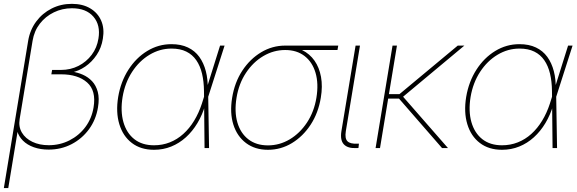

<svg xmlns="http://www.w3.org/2000/svg" viewBox="-24 -755 2940 979"><path d="M-4.4 204.1 119.6 -546.9Q128.9 -602.5 160.4 -645Q191.9 -687.5 239 -711.4Q286.1 -735.4 342.3 -735.4Q397.5 -735.4 436 -712.4Q474.6 -689.5 491.9 -649.7Q509.3 -609.9 500.5 -557.6Q493.2 -511.2 468.8 -474.9Q444.3 -438.5 410.6 -415.5Q377 -392.6 340.3 -385.3L341.3 -390.1Q370.6 -386.2 397.9 -374.3Q425.3 -362.3 445.6 -340.8Q465.8 -319.3 474.6 -286.4Q483.4 -253.4 475.6 -207.5Q465.3 -144.5 429.7 -95.9Q394 -47.4 340.8 -19.8Q287.6 7.8 224.1 7.8Q182.1 7.8 148.4 -4.2Q114.7 -16.1 92.8 -38.1Q70.8 -60.1 63.5 -88.4L67.4 -94.7L18.1 204.1ZM224.6 -14.6Q281.7 -14.6 330.3 -39.3Q378.9 -64 411.4 -107.4Q443.8 -150.9 453.1 -207.5Q467.3 -293 420.2 -334.5Q373 -376 288.1 -376H237.8L241.7 -398.4H286.6Q335.4 -398.4 376 -418.9Q416.5 -439.5 443.6 -475.6Q470.7 -511.7 478 -558.6Q489.3 -627 452.4 -669.9Q415.5 -712.9 342.8 -712.9Q293.5 -712.9 250.7 -692.1Q208 -671.4 179.2 -634.3Q150.4 -597.2 142.1 -546.9L76.2 -147.9Q69.8 -108.9 87.6 -78.9Q105.5 -48.8 141.4 -31.7Q177.2 -14.6 224.6 -14.6Z M761.2 8.8Q693.8 8.8 648.4 -25.9Q603 -60.5 584.5 -121.6Q565.9 -182.6 578.6 -260.7Q591.8 -338.9 630.9 -399.7Q669.9 -460.4 726.8 -495.1Q783.7 -529.8 850.1 -529.8Q898.9 -529.8 934.3 -512.9Q969.7 -496.1 992.2 -465.1Q1014.6 -434.1 1025.6 -391.8Q1036.6 -349.6 1035.2 -297.9H1041L1037.6 -265.6L1042 0H1019L1016.1 -291Q1015.6 -339.8 1006.1 -379.6Q996.6 -419.4 976.8 -448Q957 -476.6 926 -491.9Q895 -507.3 850.6 -507.3Q791 -507.3 738.5 -475.8Q686 -444.3 649.7 -388.7Q613.3 -333 601.1 -260.7Q589.4 -188.5 605.2 -132.6Q621.1 -76.7 660.9 -45.4Q700.7 -14.2 761.2 -14.2Q804.2 -14.2 841.8 -29.1Q879.4 -43.9 910.6 -72Q941.9 -100.1 965.8 -139.4Q989.7 -178.7 1005.4 -226.6L1098.1 -522.5H1121.1L1037.1 -259.8L1028.8 -220.7H1022.9Q1007.8 -169.4 982.7 -127.4Q957.5 -85.4 923.8 -54.9Q890.1 -24.4 849.1 -7.8Q808.1 8.8 761.2 8.8Z M1342.3 8.8Q1276.4 8.8 1230.7 -25.4Q1185.1 -59.6 1166 -119.4Q1147 -179.2 1159.7 -256.8Q1172.4 -335 1211.4 -394.5Q1250.5 -454.1 1307.4 -488.3Q1364.3 -522.5 1430.2 -522.5H1700.7L1696.8 -500H1485.4H1430.2Q1371.1 -500 1318.8 -469.2Q1266.6 -438.5 1230.2 -383.5Q1193.8 -328.6 1182.1 -256.8Q1170.4 -185.1 1186.5 -130.1Q1202.6 -75.2 1242.7 -44.4Q1282.7 -13.7 1342.3 -13.7Q1401.4 -13.7 1453.1 -44.4Q1504.9 -75.2 1541.3 -130.1Q1577.6 -185.1 1589.4 -256.8Q1601.1 -328.6 1585 -383.5Q1568.8 -438.5 1529.1 -469.2Q1489.3 -500 1430.2 -500L1429.2 -518.6Q1478.5 -518.6 1516.8 -499.5Q1555.2 -480.5 1579.6 -445.8Q1604 -411.1 1612.8 -363Q1621.6 -314.9 1611.8 -256.8Q1599.1 -179.2 1560.1 -119.4Q1521 -59.6 1464.6 -25.4Q1408.2 8.8 1342.3 8.8Z M1793.9 0Q1749.5 2.4 1729.5 -18.8Q1709.5 -40 1716.8 -85.9L1789.1 -522.5H1811.5L1739.3 -85.9Q1733.4 -48.8 1747.8 -34.7Q1762.2 -20.5 1797.9 -22.5Q1800.3 -22.5 1802 -22.5Q1803.7 -22.5 1806.2 -22.5L1803.7 -0.5Q1801.3 0 1798.8 0Q1796.4 0 1793.9 0Z M2000 -522.5 1913.6 0H1891.1L1977.5 -522.5ZM2343.8 -522.5 2020 -252.4H1940.4L1944.3 -274.9H2012.7L2310.1 -522.5ZM2230 0 2000.5 -263.7 2025.4 -268.6 2260.3 0Z M2535.6 8.8Q2468.3 8.8 2422.9 -25.9Q2377.4 -60.5 2358.9 -121.6Q2340.3 -182.6 2353 -260.7Q2366.2 -338.9 2405.3 -399.7Q2444.3 -460.4 2501.2 -495.1Q2558.1 -529.8 2624.5 -529.8Q2673.3 -529.8 2708.7 -512.9Q2744.1 -496.1 2766.6 -465.1Q2789.1 -434.1 2800 -391.8Q2811 -349.6 2809.6 -297.9H2815.4L2812 -265.6L2816.4 0H2793.5L2790.5 -291Q2790 -339.8 2780.5 -379.6Q2771 -419.4 2751.2 -448Q2731.4 -476.6 2700.4 -491.9Q2669.4 -507.3 2625 -507.3Q2565.4 -507.3 2512.9 -475.8Q2460.4 -444.3 2424.1 -388.7Q2387.7 -333 2375.5 -260.7Q2363.8 -188.5 2379.6 -132.6Q2395.5 -76.7 2435.3 -45.4Q2475.1 -14.2 2535.6 -14.2Q2578.6 -14.2 2616.2 -29.1Q2653.8 -43.9 2685.1 -72Q2716.3 -100.1 2740.2 -139.4Q2764.2 -178.7 2779.8 -226.6L2872.6 -522.5H2895.5L2811.5 -259.8L2803.2 -220.7H2797.4Q2782.2 -169.4 2757.1 -127.4Q2731.9 -85.4 2698.2 -54.9Q2664.6 -24.4 2623.5 -7.8Q2582.5 8.8 2535.6 8.8Z"/></svg>

Font: Inter 28pt Thin
Style: Italic
Weight: 250
Italic angle: -9.3988°
Designer: Rasmus Andersson
Foundry: rsms
Version: Version 4.001;git-66647c0bb